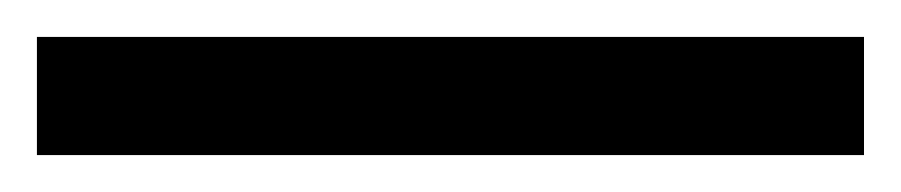

<svg xmlns="http://www.w3.org/2000/svg" viewBox="-22 70 488 104"><path d="M446 154H-2V90H446Z"/></svg>

Font: Noto Kufi Arabic
Style: Regular
Weight: 400
Designer: Monotype Design Team, David Williams, Khaled Hosny
Foundry: Google LLC
Version: Version 2.109; ttfautohint (v1.8.4.7-5d5b)